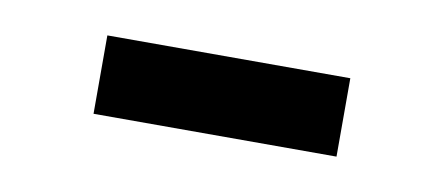

<svg xmlns="http://www.w3.org/2000/svg" viewBox="-27 -347 446 193"><g transform="rotate(10 196.0 -250.0)"><path d="M72 -290.5H320V-210.5H72Z"/></g></svg>

Font: Newsreader 9pt
Style: Regular
Weight: 400
Designer: Hugues Gentile
Foundry: Production Type
Version: Version 1.003